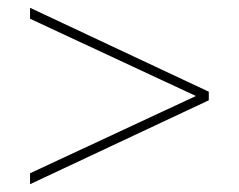

<svg xmlns="http://www.w3.org/2000/svg" viewBox="-20 -599 612 492"><path d="M57 -155 482 -353 57 -551V-579L515 -364V-342L57 -127Z"/></svg>

Font: Noto Sans Sinhala UI Thin
Style: Regular
Weight: 100
Designer: Jelle Bosma - Monotype Design Team
Foundry: Monotype Imaging Inc.
Version: Version 2.006; ttfautohint (v1.8.4.7-5d5b)